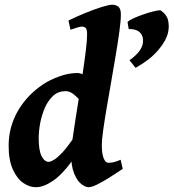

<svg xmlns="http://www.w3.org/2000/svg" viewBox="-20 -762 725 802"><path d="M492.7 -56.6Q465.3 -38.1 437.3 -20.5Q409.2 -2.9 386.2 8.5Q363.3 20 349.6 20Q337.4 20 320.1 7.1Q302.7 -5.9 289.8 -36.9Q276.9 -67.9 276.9 -121.6Q276.9 -136.7 281.7 -172.4Q286.6 -208 294.2 -256.3Q301.8 -304.7 310.3 -358.2Q318.8 -411.6 326.4 -462.4Q334 -513.2 338.9 -554.2Q343.8 -595.2 343.8 -618.2Q343.8 -640.6 337.2 -645.8Q330.6 -650.9 321.8 -650.9Q315.4 -650.9 300.8 -646.5Q286.1 -642.1 274.4 -637.7L266.1 -676.3Q300.8 -693.4 338.1 -708.5Q375.5 -723.6 405.5 -732.9Q435.5 -742.2 448.2 -742.2Q465.3 -742.2 475.1 -733.4Q484.9 -724.6 484.9 -702.1Q484.9 -676.8 479 -633.1Q473.1 -589.4 464.1 -535.4Q455.1 -481.4 445.1 -424.1Q435.1 -366.7 426 -313.7Q417 -260.7 411.1 -219.2Q405.3 -177.7 405.3 -155.8Q405.3 -119.1 413.1 -100.6Q420.9 -82 432.1 -82Q444.8 -82 455.8 -84.7Q466.8 -87.4 483.9 -94.7ZM431.2 -386.2 363.8 -297.4Q355 -297.4 343.3 -310.1Q331.5 -322.8 317.4 -339.4Q303.2 -356 287.1 -368.7Q271 -381.3 253.4 -381.3Q223.6 -381.3 202.4 -362.1Q181.2 -342.8 167.7 -312.3Q154.3 -281.7 147.9 -247.8Q141.6 -213.9 141.6 -185.1Q141.6 -133.3 153.8 -109.6Q166 -85.9 183.6 -85.9Q190.4 -85.9 204.3 -93.8Q218.3 -101.6 240 -124.5Q261.7 -147.5 291.5 -191.9L281.2 -90.3Q239.7 -32.7 200.7 -6.3Q161.6 20 129.9 20Q103 20 76.9 2Q50.8 -16.1 33.4 -54.7Q16.1 -93.3 16.1 -153.8Q16.1 -231 54.4 -298.1Q92.8 -365.2 162.1 -411.1Q189 -428.7 227.8 -442.9Q266.6 -457 303.7 -457Q317.9 -457 334 -446.3Q350.1 -435.5 367.2 -421.6Q384.3 -407.7 400.6 -397Q417 -386.2 431.2 -386.2ZM682.1 -626.5Q674.3 -591.8 640.6 -552.2Q606.9 -512.7 546.4 -478.5L521 -510.3Q573.7 -547.9 577.1 -585Q579.6 -611.8 564 -626.7Q548.3 -641.6 517.6 -640.6L512.7 -669.9Q518.6 -676.8 537.1 -685.3Q555.7 -693.8 578.9 -701.9Q602.1 -710 622.1 -714.8Q642.1 -719.7 650.9 -718.8Q677.2 -700.7 682.4 -675.8Q687.5 -650.9 682.1 -626.5Z"/></svg>

Font: Gentium Book Plus
Style: Bold Italic
Weight: 700
Italic angle: -8°
Designer: Victor Gaultney, Annie Olsen, Iska Routamaa, Becca Hirsbrunner
Foundry: SIL International
Version: Version 6.101